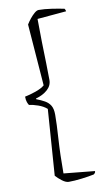

<svg xmlns="http://www.w3.org/2000/svg" viewBox="-103 -838 571 1043"><g transform="rotate(-10 183.0 -316.0)"><path d="M189 158Q173 158 153 143Q133 128 119 112L145 -252Q126 -269 97 -279Q68 -289 48 -291Q44 -296 39.5 -308Q35 -320 35 -339Q61 -344 94.5 -355.5Q128 -367 145 -382L119 -722Q128 -737 140.5 -752.5Q153 -768 166 -779Q179 -790 189 -790Q221 -790 261 -784Q301 -778 329 -772Q331 -770 333 -765Q335 -760 335 -757L175 -743Q175 -680 176.5 -616.5Q178 -553 179.5 -498.5Q181 -444 181 -405Q181 -374 155.5 -351.5Q130 -329 92 -319V-315Q118 -305 137.5 -294Q157 -283 168 -265Q179 -247 179 -214Q179 -165 173.5 -81.5Q168 2 168 108L339 125Q339 132 335.5 136Q332 140 329 142Q301 148 260.5 153Q220 158 189 158Z"/></g></svg>

Font: Texturina 72pt Thin
Style: Regular
Weight: 100
Designer: Guillermo Torres Carreño
Foundry: Omnibus-Type
Version: Version 1.002; ttfautohint (v1.8.3)